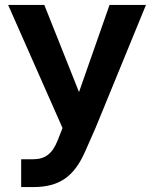

<svg xmlns="http://www.w3.org/2000/svg" viewBox="-20 -520 625 780"><path d="M66 240H114C220 240 281 199 327 93L368 0L573 -500H425L301 -146L160 -500H13L234 0L214 51C193 103 165 127 114 127H66Z"/></svg>

Font: Goli SemiBold
Style: Regular
Weight: 600
Designer: jaikishan Patel
Foundry: MagicType
Version: Version 1.000;Glyphs 3.2 (3242)